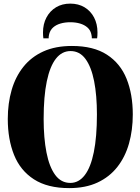

<svg xmlns="http://www.w3.org/2000/svg" viewBox="-20 -1002 758 1036"><path d="M353.5 13Q236.5 13 163 -34.5Q89.5 -82 55.8 -166.2Q22 -250.5 22 -360Q22 -444.5 42.8 -516.2Q63.5 -588 106.2 -641.5Q149 -695 214 -724.5Q279 -754 368 -754Q484.5 -754 557 -707Q629.5 -660 663 -576.8Q696.5 -493.5 696.5 -384.5Q696.5 -300 676 -227.5Q655.5 -155 613 -101Q570.5 -47 506 -17Q441.5 13 353.5 13ZM359.5 -15Q405 -15 437.2 -56.8Q469.5 -98.5 486.2 -181Q503 -263.5 503 -384.5Q503 -487.5 487.8 -564.5Q472.5 -641.5 441.2 -684Q410 -726.5 360.5 -726.5Q314 -726.5 281.8 -685.5Q249.5 -644.5 232.5 -563.2Q215.5 -482 215.5 -360Q215.5 -257 230.8 -179.2Q246 -101.5 277.8 -58.2Q309.5 -15 359.5 -15ZM359 -982.5Q403 -982.5 436 -962.8Q469 -943 487.5 -907.8Q506 -872.5 506 -827Q506 -816.5 505.5 -809.8Q505 -803 504 -795H475.5Q475.5 -800 475 -805.8Q474.5 -811.5 472.5 -818.5Q467.5 -840 451.5 -854Q435.5 -868 411.8 -875Q388 -882 359 -882Q330.5 -882 306.5 -875Q282.5 -868 266.8 -854Q251 -840 245.5 -818.5Q243.5 -811.5 243 -805.8Q242.5 -800 242.5 -795H214Q213 -803 212.5 -809.8Q212 -816.5 212 -827Q212 -872.5 230.8 -907.8Q249.5 -943 282.5 -962.8Q315.5 -982.5 359 -982.5Z"/></svg>

Font: Merriweather 144pt ExtraBold
Style: Regular
Weight: 800
Version: Version 2.100